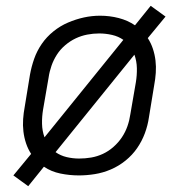

<svg xmlns="http://www.w3.org/2000/svg" viewBox="-20 -595 640 660"><path d="M77 45 26 8 87 -66Q76 -83 69.5 -102.5Q63 -122 60.5 -143Q58 -164 59.5 -185.5Q61 -207 65 -228L83 -338Q88 -366 97.5 -393Q107 -420 123.5 -444Q140 -468 163.5 -487Q187 -506 214 -517.5Q241 -529 268.5 -535Q296 -541 324 -541Q357 -541 388 -533Q419 -525 444 -508L498 -575L549 -538L488 -464Q499 -447 505.5 -427.5Q512 -408 514.5 -387Q517 -366 515.5 -344.5Q514 -323 510 -302L492 -192Q488 -164 478 -137Q468 -110 451.5 -86Q435 -62 411.5 -43Q388 -24 361 -12.5Q334 -1 306 3.5Q278 8 251 8Q219 8 187.5 1.5Q156 -5 131 -22ZM133 -123 404 -458Q387 -470 365 -475Q343 -480 321 -480Q300 -480 279.5 -476Q259 -472 240 -463Q221 -454 204 -439.5Q187 -425 175.5 -407Q164 -389 157 -369Q150 -349 147 -328L128 -218Q124 -194 124.5 -169.5Q125 -145 133 -123ZM252 -50Q273 -50 293.5 -53.5Q314 -57 333.5 -66Q353 -75 370 -90Q387 -105 399 -123Q411 -141 418 -161Q425 -181 428 -202L447 -312Q451 -336 450.5 -360.5Q450 -385 442 -407L171 -72Q188 -60 209 -55Q230 -50 252 -50Z"/></svg>

Font: Iosevka Curly Light Extended
Style: Italic
Weight: 300
Width: 7
Italic angle: -9°
Monospace: yes
Designer: Belleve Invis
Foundry: Belleve Invis
Version: Version 11.1.0; ttfautohint (v1.8.3)